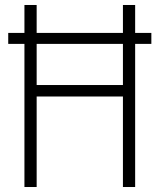

<svg xmlns="http://www.w3.org/2000/svg" viewBox="-20 -750 640 770"><path d="M13 -574V-618H78V-730H127V-618H473V-730H522V-618H587V-574H522V0H473V-363H127V0H78V-574ZM473 -574H127V-409H473Z"/></svg>

Font: M PLUS Code Latin 60 Light
Style: Regular
Weight: 300
Width: 7
Monospace: yes
Designer: Coji Morishita
Foundry: UNDERFOREST DESIGN
Version: Version 1.005; ttfautohint (v1.8.3)